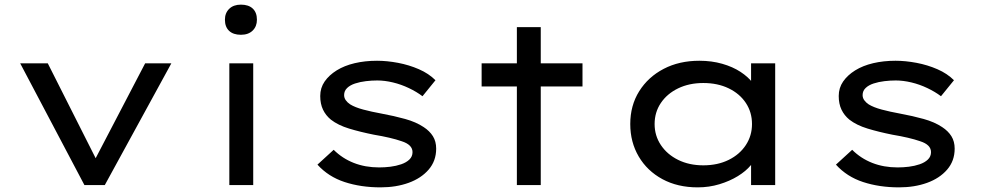

<svg xmlns="http://www.w3.org/2000/svg" viewBox="-20 -798 4235 828"><path d="M344 0 67 -525H186L403 -95L377 -86L606 -525H719L432 0Z M969 0V-525H1072V0ZM1019 -648Q986 -648 968 -665Q950 -682 950 -713Q950 -742 968.5 -760Q987 -778 1019 -778Q1052 -778 1070 -761Q1088 -744 1088 -713Q1088 -684 1069.5 -666Q1051 -648 1019 -648Z M1621 10Q1536 10 1466 -13Q1396 -36 1349 -88L1419 -152Q1456 -115 1505.5 -95.5Q1555 -76 1615 -76Q1639 -76 1663.5 -79Q1688 -82 1710 -89.5Q1732 -97 1745.5 -110Q1759 -123 1759 -142Q1759 -174 1712 -189Q1689 -197 1659 -204Q1629 -211 1593 -217Q1533 -229 1485.5 -243.5Q1438 -258 1407 -282Q1385 -300 1373 -325Q1361 -350 1361 -384Q1361 -419 1380 -446.5Q1399 -474 1432 -494.5Q1465 -515 1509.5 -525.5Q1554 -536 1606 -536Q1649 -536 1696.5 -527Q1744 -518 1786.5 -499.5Q1829 -481 1858 -452L1802 -383Q1777 -402 1743.5 -418Q1710 -434 1674.5 -442.5Q1639 -451 1607 -451Q1583 -451 1558 -448Q1533 -445 1511.5 -438Q1490 -431 1477 -418.5Q1464 -406 1464 -388Q1464 -376 1471 -366Q1478 -356 1490 -348Q1511 -335 1546.5 -325.5Q1582 -316 1626 -308Q1680 -298 1727 -285Q1774 -272 1807 -250Q1833 -233 1847 -210.5Q1861 -188 1861 -157Q1861 -104 1828.5 -66.5Q1796 -29 1742 -9.5Q1688 10 1621 10Z M2209 0V-681H2312V0ZM2057 -425V-525H2492V-425Z M2989 10Q2902 10 2836.5 -25.5Q2771 -61 2734.5 -123Q2698 -185 2698 -263Q2698 -343 2736.5 -404.5Q2775 -466 2842 -501Q2909 -536 2996 -536Q3049 -536 3094.5 -523Q3140 -510 3173.5 -488Q3207 -466 3226.5 -440Q3246 -414 3247 -388L3219 -389V-525H3323V0H3219V-139L3240 -136Q3239 -111 3218 -85.5Q3197 -60 3162 -38.5Q3127 -17 3082.5 -3.5Q3038 10 2989 10ZM3013 -85Q3075 -85 3122.5 -108.5Q3170 -132 3196.5 -172.5Q3223 -213 3223 -263Q3223 -314 3196.5 -354Q3170 -394 3122.5 -417Q3075 -440 3013 -440Q2952 -440 2904.5 -417Q2857 -394 2830 -354Q2803 -314 2803 -263Q2803 -213 2830 -172.5Q2857 -132 2904.5 -108.5Q2952 -85 3013 -85Z M3857 10Q3772 10 3702 -13Q3632 -36 3585 -88L3655 -152Q3692 -115 3741.5 -95.5Q3791 -76 3851 -76Q3875 -76 3899.5 -79Q3924 -82 3946 -89.5Q3968 -97 3981.5 -110Q3995 -123 3995 -142Q3995 -174 3948 -189Q3925 -197 3895 -204Q3865 -211 3829 -217Q3769 -229 3721.5 -243.5Q3674 -258 3643 -282Q3621 -300 3609 -325Q3597 -350 3597 -384Q3597 -419 3616 -446.5Q3635 -474 3668 -494.5Q3701 -515 3745.5 -525.5Q3790 -536 3842 -536Q3885 -536 3932.5 -527Q3980 -518 4022.5 -499.5Q4065 -481 4094 -452L4038 -383Q4013 -402 3979.5 -418Q3946 -434 3910.5 -442.5Q3875 -451 3843 -451Q3819 -451 3794 -448Q3769 -445 3747.5 -438Q3726 -431 3713 -418.5Q3700 -406 3700 -388Q3700 -376 3707 -366Q3714 -356 3726 -348Q3747 -335 3782.5 -325.5Q3818 -316 3862 -308Q3916 -298 3963 -285Q4010 -272 4043 -250Q4069 -233 4083 -210.5Q4097 -188 4097 -157Q4097 -104 4064.5 -66.5Q4032 -29 3978 -9.5Q3924 10 3857 10Z"/></svg>

Font: Lexend Peta
Style: Regular
Weight: 400
Designer: Bonnie Shaver-Troup, Thomas Jockin
Foundry: Lexend
Version: Version 1.007